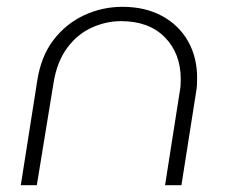

<svg xmlns="http://www.w3.org/2000/svg" viewBox="-20 -543 673 563"><path d="M41 0 89 -305Q100 -378 137 -426Q174 -474 227 -498.5Q280 -523 339 -523Q406 -523 455.5 -496Q505 -469 531.5 -422Q558 -375 558 -315Q558 -305 557.5 -294.5Q557 -284 555 -273L512 0H464L507 -274Q509 -284 509.5 -293Q510 -302 510 -311Q510 -386 463.5 -433.5Q417 -481 335 -481Q291 -481 249 -462Q207 -443 177 -402.5Q147 -362 137 -300L88 0Z"/></svg>

Font: MuseoModerno ExtraLight
Style: Italic
Weight: 250
Italic angle: -9°
Designer: Pablo Cosgaya, Héctor Gatti, Marcela Romero, and the Authors of The MuseoModerno Project.
Foundry: Omnibus-Type Team
Version: Version 1.003